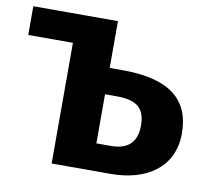

<svg xmlns="http://www.w3.org/2000/svg" viewBox="-68 -648 797 724"><g transform="rotate(10 330.5 -286.0)"><path d="M376 -393H327V-571L328 -572H3V-462H174V0H400C534 0 638 -64 638 -197C638 -321 563 -393 376 -393ZM383 -104H327V-292H374C455 -292 481 -259 481 -199C481 -132 444 -104 383 -104Z"/></g></svg>

Font: Glow Sans TC Normal
Style: Bold
Weight: 700
Designer: Ryoko NISHIZUKA (kana, bopomofo & ideographs); Paul D. Hunt (Latin, Greek & Cyrillic); Sandoll Communications, Soo-young
Version: Version 0.93